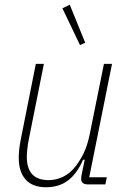

<svg xmlns="http://www.w3.org/2000/svg" viewBox="-20 -777 540 809"><path d="M165 -508 101 -188Q97 -168 95 -148Q93 -128 93 -116Q93 -18 185 -18Q217 -18 246.5 -32.5Q276 -47 299 -77Q317 -100 332.5 -131.5Q348 -163 358 -211L418 -508H452L356 -30H430L424 0H351Q322 0 322 -23Q322 -32 325 -46L337 -104H330Q305 -46 267 -17Q229 12 174 12Q117 12 88 -20.5Q59 -53 59 -112Q59 -129 61 -148Q63 -167 67 -187L131 -508ZM243 -742 274 -757 339 -597 317 -587Z"/></svg>

Font: IBM Plex Sans Condensed ExtraLight
Style: Italic
Weight: 200
Width: 3
Italic angle: -11°
Designer: Mike Abbink, Paul van der Laan, Pieter van Rosmalen
Foundry: Bold Monday
Version: Version 1.3